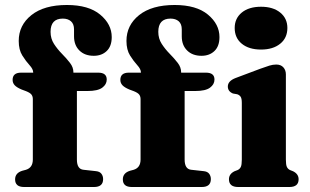

<svg xmlns="http://www.w3.org/2000/svg" viewBox="-20 -749 1240 769"><path d="M288 -110Q288 -71.5 314.5 -69L364.5 -63.5Q379.5 -62 386.2 -53Q393 -44 393 -31.5Q393 0 356.5 0H76.5Q40.5 0 40.5 -30.5Q40.5 -56 69 -65L84 -69Q111.5 -77.5 111.5 -110V-352Q111.5 -363 106 -370.2Q100.5 -377.5 84 -384L66.5 -390.5Q46.5 -399 38.5 -408Q30.5 -417 30.5 -429Q30.5 -458 64.5 -458H113V-458.5Q113 -472 98.5 -487.8Q84 -503.5 69.5 -526.5Q55 -549.5 55 -585Q55 -648 105.8 -688.5Q156.5 -729 248 -729Q335 -729 381.2 -690.5Q427.5 -652 427.5 -600.5Q427.5 -564 407.5 -544.8Q387.5 -525.5 355.5 -525.5Q319.5 -525.5 298 -546.8Q276.5 -568 276.5 -603.5V-631.5Q276.5 -653 264.2 -663.8Q252 -674.5 231.5 -674.5Q182.5 -674.5 182.5 -621.5Q182.5 -594.5 196.2 -573.2Q210 -552 228.2 -533.5Q246.5 -515 260.2 -497.2Q274 -479.5 274 -459.5V-458H373.5Q407.5 -458 407.5 -430.5Q407.5 -411 389.5 -397.8Q371.5 -384.5 330.5 -384.5H288ZM719.5 -110Q719.5 -71.5 746 -69L796 -63.5Q811 -62 817.8 -53Q824.5 -44 824.5 -31.5Q824.5 0 788 0H508Q472 0 472 -30.5Q472 -56 500.5 -65L515.5 -69Q543 -77.5 543 -110V-352Q543 -363 537.5 -370.2Q532 -377.5 515.5 -384L498 -390.5Q478 -399 470 -408Q462 -417 462 -429Q462 -458 496 -458H544.5V-458.5Q544.5 -472 530 -487.8Q515.5 -503.5 501 -526.5Q486.5 -549.5 486.5 -585Q486.5 -648 537.2 -688.5Q588 -729 679.5 -729Q766.5 -729 812.8 -690.5Q859 -652 859 -600.5Q859 -564 839 -544.8Q819 -525.5 787 -525.5Q751 -525.5 729.5 -546.8Q708 -568 708 -603.5V-631.5Q708 -653 695.8 -663.8Q683.5 -674.5 663 -674.5Q614 -674.5 614 -621.5Q614 -594.5 627.8 -573.2Q641.5 -552 659.8 -533.5Q678 -515 691.8 -497.2Q705.5 -479.5 705.5 -459.5V-458H805Q839 -458 839 -430.5Q839 -411 821 -397.8Q803 -384.5 762 -384.5H719.5ZM1025.5 -550.5Q977 -550.5 948.5 -573.8Q920 -597 920 -637Q920 -675.5 948.5 -698.8Q977 -722 1025.5 -722Q1073.5 -722 1102.2 -698.8Q1131 -675.5 1131 -637Q1131 -597 1102.2 -573.8Q1073.5 -550.5 1025.5 -550.5ZM1125 -451V-109.5Q1125 -89 1129 -80.5Q1133 -72 1141.5 -68L1154 -63Q1176 -52 1176 -31Q1176 0 1139 0H934Q897 0 897 -31Q897 -52 919 -63L932 -68Q940.5 -72 944.5 -80.5Q948.5 -89 948.5 -109.5V-337Q948.5 -354.5 943.8 -361.5Q939 -368.5 930 -371.5L913 -374.5Q892.5 -383 892.5 -402.5Q892.5 -424.5 923.5 -436.5L1022 -473.5Q1045 -482 1059 -486.2Q1073 -490.5 1086.5 -490.5Q1105 -490.5 1115 -479.2Q1125 -468 1125 -451Z"/></svg>

Font: Fraunces 9pt Soft
Style: Bold
Weight: 700
Version: Version 1.000;[b76b70a41]